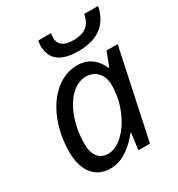

<svg xmlns="http://www.w3.org/2000/svg" viewBox="-182 -878 932 1005"><g transform="rotate(-30 284.0 -375.0)"><path d="M48 -173C48 -53 106 10 193 10C268 10 328 -40 375 -99H379L366 0H436L550 -536H483L451 -453H446C425 -502 382 -546 311 -546C157 -546 48 -373 48 -173ZM138 -171C138 -328 216 -472 320 -472C379 -472 416 -428 416 -365C416 -337 412 -303 403 -266C371 -151 295 -63 222 -63C169 -63 138 -99 138 -171ZM354 -606C483 -606 542 -667 561 -760H477C464 -688 420 -669 359 -669C298 -669 274 -695 274 -732C274 -740 275 -749 277 -760H200C197 -751 196 -740 196 -727C196 -655 241 -606 354 -606Z"/></g></svg>

Font: BC Sans
Style: Italic
Weight: 400
Italic angle: -12°
Designer: Monotype Design Team
Designer: Province of B.C.
Foundry: Monotype Imaging Inc.
Version: Version 2.000;GOOG;noto-source:20170915:90ef993387c0